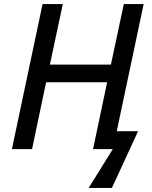

<svg xmlns="http://www.w3.org/2000/svg" viewBox="-20 -734 748 945"><path d="M416.5 190.9 535.2 0H438L507.3 -329.1H207L137.7 0H38.6L189.5 -713.9H289.1L225.6 -416H525.9L589.4 -713.9H687L554.7 -88.4H659.7L530.8 190.9Z"/></svg>

Font: Open Sans Medium
Style: Italic
Weight: 500
Italic angle: -12°
Designer: Monotype Design Team
Foundry: Monotype Imaging Inc.
Version: Version 3.000